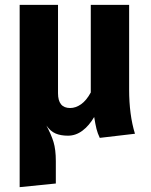

<svg xmlns="http://www.w3.org/2000/svg" viewBox="-20 -551 621 791"><path d="M391 17Q382 -2 377.5 -20Q373 -38 368 -69Q347 -33 319.5 -12.5Q292 8 260 8Q230 8 209 -1Q188 -10 171 -34Q191 3 200.5 34Q210 65 210 113V205L61 220V-531H219V-167Q219 -106 269 -106Q292 -106 314 -121.5Q336 -137 354 -170V-531H512V-182Q512 -78 536 0Z"/></svg>

Font: Fira Sans BGR
Style: Bold
Weight: 700
Designer: bBox Type GmbH & Carrois Corporate GbR & Edenspiekermann AG
Foundry: bBox Type GmbH & Carrois Corporate GbR & Edenspiekermann AG
Version: Version 4.301